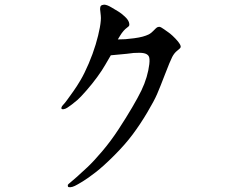

<svg xmlns="http://www.w3.org/2000/svg" viewBox="-20 -733 1040 823"><path d="M485 -564Q503 -564 517.5 -565Q532 -566 554.5 -569Q577 -572 591.5 -576Q606 -580 616.5 -585Q627 -590 638 -601.5Q649 -613 653 -615.5Q657 -618 664 -618Q670 -617 684 -607L709 -589Q719 -581 732 -567.5Q745 -554 750.5 -544.5Q756 -535 754 -530Q753 -526 740 -516Q727 -506 718 -488.5Q709 -471 687.5 -415Q666 -359 653.5 -330Q641 -301 611 -250.5Q581 -200 548.5 -156.5Q516 -113 470 -67Q424 -21 390.5 5Q357 31 334 45Q311 59 300.5 64Q290 69 281.5 69.5Q273 70 271.5 67Q270 64 271 59Q273 56 280 50.5Q287 45 308.5 26Q330 7 355.5 -17Q381 -41 418 -84.5Q455 -128 488 -178.5Q521 -229 546.5 -272.5Q572 -316 586 -345Q600 -374 608.5 -403Q617 -432 620 -458Q623 -484 617 -493Q611 -502 596.5 -505Q582 -508 553 -506Q523 -502 498 -500L455 -496Q443 -476 430.5 -454Q418 -432 396.5 -402.5Q375 -373 349.5 -344Q324 -315 312.5 -305Q301 -295 288.5 -285.5Q276 -276 268 -271Q260 -266 253 -265Q246 -264 244 -266.5Q242 -269 244 -274Q245 -278 251.5 -284.5Q258 -291 269.5 -307Q281 -323 295 -342.5Q309 -362 325.5 -390Q342 -418 360 -460Q378 -502 390 -542Q402 -582 408 -615Q414 -648 412 -666L409 -694Q409 -704 412.5 -708Q416 -712 426 -713Q438 -713 456.5 -702Q475 -691 487.5 -683.5Q500 -676 514.5 -662.5Q529 -649 532.5 -638Q536 -627 533 -622Q531 -619 524 -614Q517 -609 509.5 -600.5Q502 -592 496 -582L485 -564Z"/></svg>

Font: ChillKai
Style: Regular
Weight: 400
Designer: ChillType
Foundry: 寒蝉字型
Version: Version 2.000